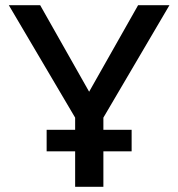

<svg xmlns="http://www.w3.org/2000/svg" viewBox="-20 -721 688 741"><path d="M14 -701H135L324 -367L513 -701H634L379 -267V-220H488V-137H379V0H270V-137H160V-220H270V-267Z"/></svg>

Font: LT Superior Semi-bold
Style: Regular
Weight: 600
Designer: Daniel Lyons
Foundry: LyonsType
Version: Version 1.0